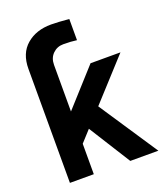

<svg xmlns="http://www.w3.org/2000/svg" viewBox="-153 -948 890 1048"><g transform="rotate(-20 292.0 -424.0)"><path d="M70.3 0V-662.1Q70.3 -752 126 -799.8Q181.6 -847.7 268.6 -847.7Q306.6 -847.7 373 -841.8V-718.8Q338.9 -723.6 294.9 -723.6Q258.8 -723.6 233.9 -699.2Q209 -674.8 209 -634.8V-364.3L399.4 -575.2H573.2L358.4 -339.8L584 0H420.9L268.6 -242.2L209 -176.8V0Z"/></g></svg>

Font: Gothic A1 ExtraBold
Style: Regular
Weight: 800
Designer: HanYang I&C Co.,Ltd.
Foundry: HanYang I&C Co.,Ltd.
Version: Version 2.50